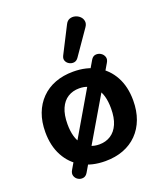

<svg xmlns="http://www.w3.org/2000/svg" viewBox="-150 -874 876 1027"><g transform="rotate(-20 288.0 -360.5)"><path d="M288 10Q212 10 156 -21Q100 -52 69 -109.5Q38 -167 38 -245Q38 -304 55.5 -350.5Q73 -397 106 -430.5Q139 -464 185 -481.5Q231 -499 288 -499Q364 -499 420 -468Q476 -437 507 -380Q538 -323 538 -245Q538 -186 520.5 -139Q503 -92 470 -58.5Q437 -25 391 -7.5Q345 10 288 10ZM288 -85Q325 -85 353 -103Q381 -121 396.5 -156.5Q412 -192 412 -245Q412 -325 378 -364.5Q344 -404 288 -404Q251 -404 223 -386.5Q195 -369 179.5 -333.5Q164 -298 164 -245Q164 -166 198 -125.5Q232 -85 288 -85ZM171 34Q161 51 145.5 53.5Q130 56 116.5 48Q103 40 98 25Q93 10 104 -8L406 -524Q416 -541 431.5 -543Q447 -545 460.5 -537Q474 -529 479.5 -514Q485 -499 474 -481ZM335 -560Q325 -546 311 -544Q297 -542 284 -549Q271 -556 265.5 -569Q260 -582 268 -598L344 -747Q353 -766 368 -771.5Q383 -777 399 -773Q415 -769 426.5 -758Q438 -747 440.5 -731.5Q443 -716 432 -700Z"/></g></svg>

Font: Nunito
Style: Bold
Weight: 700
Designer: Vernon Adams
Foundry: Vernon Adams
Version: Version 3.602